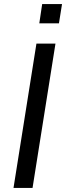

<svg xmlns="http://www.w3.org/2000/svg" viewBox="-20 -918 323 938"><path d="M46 0 158 -705H251L139 0ZM172 -804 186 -898H283L268 -804Z"/></svg>

Font: Mulish ExtraLight Medium
Style: Italic
Weight: 500
Italic angle: -9°
Version: Version 3.603